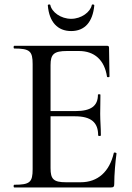

<svg xmlns="http://www.w3.org/2000/svg" viewBox="-20 -827 582 847"><path d="M294 -690C354 -690 389 -730 396 -803C396 -808 386 -809 385 -805C379 -774 339 -744 294 -744C248 -744 208 -774 202 -805C201 -809 190 -808 191 -803C197 -730 234 -690 294 -690ZM482 -152C463 -70 412 -23 336 -23H271C216 -23 203 -37 203 -85V-314H310C382 -314 413 -287 413 -230C413 -226 425 -226 425 -230C425 -265 422 -293 422 -325C422 -350 423 -368 423 -409C423 -412 412 -412 412 -409C412 -360 382 -337 313 -337H203V-540C203 -588 218 -602 276 -602H328C397 -602 441 -562 452 -489C452 -485 463 -486 463 -489L461 -616C461 -622 459 -625 452 -625H43C39 -625 39 -613 43 -613C112 -613 124 -601 124 -544V-81C124 -23 112 -12 43 -12C39 -12 39 0 43 0H469C481 0 484 -4 484 -15C484 -58 489 -114 494 -150C494 -154 482 -156 482 -152Z"/></svg>

Font: Cormorant Infant Book
Style: Regular
Weight: 500
Designer: Christian Thalmann (Catharsis Fonts)
Version: Version 1.000;PS 002.000;hotconv 1.0.88;makeotf.lib2.5.64775